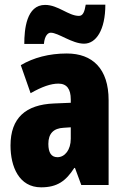

<svg xmlns="http://www.w3.org/2000/svg" viewBox="-20 -792 534 822"><path d="M84 -604H168C171 -640 186 -652 197 -652C230 -652 288 -605 340 -605C391 -605 431 -663 431 -772H347C342 -741 335 -724 318 -724C273 -724 229 -771 173 -771C93 -771 84 -666 84 -604ZM266 -563C190 -563 123 -545 69 -513L111 -393C160 -421 198 -434 230 -434C266 -434 283 -411 283 -366V-352L211 -349C90 -344 25 -287 25 -169C25 -79 61 10 156 10C225 10 262 -17 298 -73H301L328 0H445V-363C445 -498 376 -563 266 -563ZM253 -245 283 -247V-198C283 -151 258 -119 226 -119C200 -119 187 -138 187 -176C187 -220 209 -243 253 -245Z"/></svg>

Font: Noto Sans Oriya ExtCond Blk
Style: Regular
Weight: 900
Width: 2
Designer: Amélie Bonet and Sol Matas
Foundry: Google LLC
Version: Version 2.006